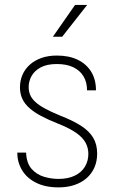

<svg xmlns="http://www.w3.org/2000/svg" viewBox="-20 -769 484 798"><path d="M347.2 -129.4Q347.2 -154.3 335.9 -175.5Q324.7 -196.8 296.9 -216.6Q269 -236.3 218.3 -256.3Q180.2 -271.5 151.1 -286.9Q122.1 -302.2 102.3 -319.8Q82.5 -337.4 72.8 -358.4Q63 -379.4 63 -405.8Q63 -434.1 73.5 -458.3Q84 -482.4 104 -500.2Q124 -518.1 152.3 -528.1Q180.7 -538.1 216.3 -538.1Q267.1 -538.1 303.2 -520.5Q339.4 -502.9 359.1 -470.7Q378.9 -438.5 378.9 -393.6H341.8Q341.8 -427.2 327.1 -451.7Q312.5 -476.1 284.7 -489.5Q256.8 -502.9 216.3 -502.9Q174.8 -502.9 148.9 -488.8Q123 -474.6 111.1 -452.9Q99.1 -431.2 99.1 -407.2Q99.1 -389.6 105.5 -374.5Q111.8 -359.4 126.5 -345.7Q141.1 -332 166.5 -318.1Q191.9 -304.2 230 -288.6Q282.7 -268.1 316.9 -246.1Q351.1 -224.1 367.4 -196.5Q383.8 -168.9 383.8 -130.9Q383.8 -99.1 372.6 -73.2Q361.3 -47.4 340.3 -28.8Q319.3 -10.3 289.6 -0.2Q259.8 9.8 223.1 9.8Q168 9.8 129.4 -9.8Q90.8 -29.3 71.3 -62.3Q51.8 -95.2 51.8 -134.8H88.4Q90.3 -90.8 111.3 -67.1Q132.3 -43.5 162.6 -34.4Q192.9 -25.4 223.1 -25.4Q262.7 -25.4 290.5 -38.8Q318.4 -52.2 332.8 -75.9Q347.2 -99.6 347.2 -129.4ZM199.7 -616.2 292 -748.5H342.3L238.3 -616.2Z"/></svg>

Font: Roboto Condensed ExtraLight
Style: Regular
Weight: 250
Designer: Christian Robertson
Foundry: Google
Version: Version 3.008; 2023